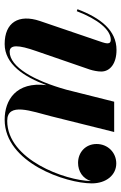

<svg xmlns="http://www.w3.org/2000/svg" viewBox="132 -642 520 824"><g transform="rotate(90 392.0 -230.0)"><path d="M199.5 -126.5 278.5 -355.5C283 -369.5 287 -389 287 -404.5C287 -442.5 252.5 -470 194.5 -470C110.5 -470 57.5 -402.5 19.5 -302.5L28 -299.5C62.5 -389.5 107.5 -445.5 151 -445.5C160.5 -445.5 166 -441 166 -431.5C166 -424.5 163.5 -415.5 161.5 -409.5L70 -141C39.5 -50 76.5 10 169 10C255.5 10 310 -73.5 345.5 -169.5C329.5 -39 409.5 10 493.5 10C678.5 10 767 -253.5 767 -364C767 -426 731 -469 681.5 -469C634.5 -469 598 -432.5 598 -384.5C598 -337 634 -305 679 -305C715 -305 746.5 -325 757 -360.5C755 -250 665 -1 498.5 -1C417 -1 458 -106 479 -189.5L546.5 -460H416.5L365 -255C326.5 -117 267.5 -11.5 202 -11.5C171 -11.5 172 -48.5 199.5 -126.5Z"/></g></svg>

Font: Bodoni* 24pt
Style: Bold Italic
Weight: 700
Italic angle: -13°
Version: Version 2.3